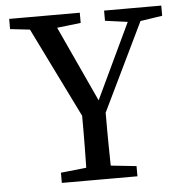

<svg xmlns="http://www.w3.org/2000/svg" viewBox="-50 -717 732 765"><g transform="rotate(-5 316.5 -334.5)"><path d="M307.1 -55.8H328.4L469 -40.8V0H166.6V-40.8ZM145.8 -613.5 14.6 -628.5V-669.3H297V-628.5L167.2 -613.5ZM523.5 -613.5H504.3L394.2 -628.5V-669.3H622.9V-628.5ZM270.6 -235.2V-300.5H365V-235.3Q365 -216.6 365 -190Q365 -163.3 365.5 -132Q366 -100.7 366.5 -66.9Q367 -33.1 368 0H267.6Q268.6 -33 269.1 -66.4Q269.6 -99.7 270.1 -131Q270.6 -162.3 270.6 -188.9Q270.6 -215.5 270.6 -235.2ZM346.1 -224.4H287.8L68.9 -669.3H178L358.5 -277.9L323.7 -277.6L509.3 -669.3H561.2Z"/></g></svg>

Font: Adobe Variable Font Prototype
Style: Regular
Weight: 389
Designer: Frank Grießhammer
Foundry: Adobe
Version: Version 1.004;hotconv 1.0.113;makeotfexe 2.5.65598